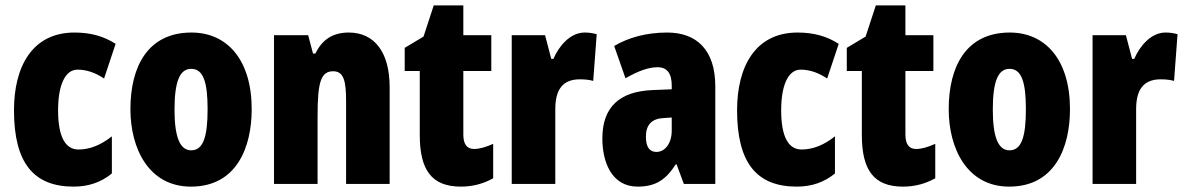

<svg xmlns="http://www.w3.org/2000/svg" viewBox="-20 -684 4407 714"><path d="M254 10C309 10 356 -6 396 -39V-177C356 -145 314 -128 272 -128C222 -128 196 -177 196 -274C196 -371 224 -425 268 -425C302 -425 334 -414 367 -392L410 -521C366 -549 318 -563 257 -563C99 -563 32 -435 32 -274C32 -78 105 10 254 10Z M916 -278C916 -460 826 -563 692 -563C530 -563 465 -437 465 -278C465 -132 533 10 690 10C860 10 916 -136 916 -278ZM629 -276C629 -380 648 -428 691 -428C736 -428 752 -379 752 -278C752 -176 736 -125 691 -125C648 -125 629 -177 629 -276Z M1277 -563C1218 -563 1178 -537 1153 -485H1144L1126 -553H999V0H1161V-253C1161 -378 1173 -419 1219 -419C1259 -419 1267 -381 1267 -308V0H1429V-360C1429 -489 1373 -563 1277 -563Z M1743 -130C1716 -130 1703 -148 1703 -184V-420H1807V-553H1703V-664H1593L1555 -548L1485 -506V-420H1541V-182C1541 -52 1585 10 1694 10C1739 10 1778 -1 1814 -21V-149C1787 -137 1763 -130 1743 -130Z M2154 -563C2099 -563 2057 -510 2038 -465H2030L2007 -553H1883V0H2045V-278C2045 -350 2072 -389 2136 -389C2157 -389 2173 -387 2186 -383L2199 -557C2179 -562 2167 -563 2154 -563Z M2461 -563C2385 -563 2318 -545 2264 -513L2306 -393C2355 -421 2393 -434 2425 -434C2461 -434 2478 -411 2478 -366V-352L2406 -349C2285 -344 2220 -287 2220 -169C2220 -79 2256 10 2351 10C2420 10 2457 -17 2493 -73H2496L2523 0H2640V-363C2640 -498 2571 -563 2461 -563ZM2448 -245 2478 -247V-198C2478 -151 2453 -119 2421 -119C2395 -119 2382 -138 2382 -176C2382 -220 2404 -243 2448 -245Z M2943 10C2998 10 3045 -6 3085 -39V-177C3045 -145 3003 -128 2961 -128C2911 -128 2885 -177 2885 -274C2885 -371 2913 -425 2957 -425C2991 -425 3023 -414 3056 -392L3099 -521C3055 -549 3007 -563 2946 -563C2788 -563 2721 -435 2721 -274C2721 -78 2794 10 2943 10Z M3387 -130C3360 -130 3347 -148 3347 -184V-420H3451V-553H3347V-664H3237L3199 -548L3129 -506V-420H3185V-182C3185 -52 3229 10 3338 10C3383 10 3422 -1 3458 -21V-149C3431 -137 3407 -130 3387 -130Z M3959 -278C3959 -460 3869 -563 3735 -563C3573 -563 3508 -437 3508 -278C3508 -132 3576 10 3733 10C3903 10 3959 -136 3959 -278ZM3672 -276C3672 -380 3691 -428 3734 -428C3779 -428 3795 -379 3795 -278C3795 -176 3779 -125 3734 -125C3691 -125 3672 -177 3672 -276Z M4314 -563C4259 -563 4217 -510 4198 -465H4190L4167 -553H4043V0H4205V-278C4205 -350 4232 -389 4296 -389C4317 -389 4333 -387 4346 -383L4359 -557C4339 -562 4327 -563 4314 -563Z"/></svg>

Font: Noto Sans Arabic ExtCond Blk
Style: Regular
Weight: 900
Width: 2
Designer: Monotype Design Team, Nadine Chahine, Nizar Qandah and Khaled Hosny
Foundry: Monotype Imaging Inc.
Version: Version 2.012